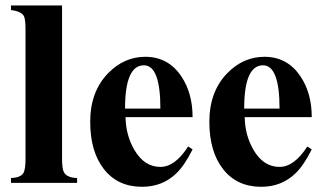

<svg xmlns="http://www.w3.org/2000/svg" viewBox="-20 -682 1207 716"><path d="M267.6 0H21V-18.1Q56.2 -19.5 66.9 -36.1Q75.2 -49.3 75.2 -89.4V-568.4Q75.2 -610.8 69.3 -621.6Q60.1 -639.6 21 -644.5V-661.6H211.4V-89.4Q211.4 -51.3 219.2 -38.1Q230.5 -19.5 267.6 -18.1Z M698.2 -125Q668 -64.5 637.2 -35.2Q585.4 14.6 509.8 14.6Q419.4 14.6 367.9 -50.8Q316.4 -116.2 316.4 -228Q316.4 -340.8 383.8 -409.7Q443.4 -470.2 522 -470.2Q606.9 -470.2 655.8 -397.9Q698.2 -335 698.2 -245.1H448.2Q449.2 -178.2 480.5 -124Q517.6 -59.6 578.1 -59.6Q632.8 -59.6 681.6 -135.7ZM578.1 -276.9Q578.1 -438.5 516.6 -438.5Q446.3 -438.5 446.3 -276.9Z M1142.6 -125Q1112.3 -64.5 1081.5 -35.2Q1029.8 14.6 954.1 14.6Q863.8 14.6 812.3 -50.8Q760.7 -116.2 760.7 -228Q760.7 -340.8 828.1 -409.7Q887.7 -470.2 966.3 -470.2Q1051.3 -470.2 1100.1 -397.9Q1142.6 -335 1142.6 -245.1H892.6Q893.6 -178.2 924.8 -124Q961.9 -59.6 1022.5 -59.6Q1077.1 -59.6 1126 -135.7ZM1022.5 -276.9Q1022.5 -438.5 960.9 -438.5Q890.6 -438.5 890.6 -276.9Z"/></svg>

Font: Dai Banna SIL Book
Style: Bold
Weight: 700
Designer: Victor Gaultney
Foundry: SIL International
Version: Version 2.000